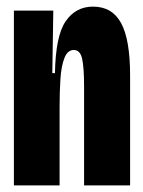

<svg xmlns="http://www.w3.org/2000/svg" viewBox="-20 -560 433 580"><path d="M22 0V-313V-528H141L138 -339H146Q148 -452 178.5 -496Q209 -540 261 -540Q319 -540 346 -490Q373 -440 373 -332V0H234V-298Q234 -357 228 -383Q222 -409 203 -409Q184 -409 174.5 -384.5Q165 -360 162.5 -321Q160 -282 160 -236V0Z"/></svg>

Font: Bricolage Grotesque 96pt Condensed Bricolage Grotesque 48pt Condensed Regular
Style: Bold
Weight: 700
Width: 3
Designer: Mathieu Triay
Foundry: Atelier Triay
Version: Version 1.001; ttfautohint (v1.8.4.7-5d5b);gftools[0.9.33.de